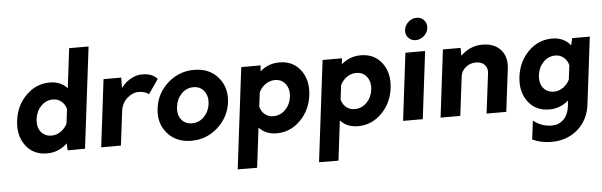

<svg xmlns="http://www.w3.org/2000/svg" viewBox="-57 -958 4443 1418"><g transform="rotate(-5 2164.5 -249.5)"><path d="M491 -750H635L543 0L414 1L412 -51Q347 10 262 10Q160 10 104 -64.5Q48 -139 61.5 -250Q75 -361 149.5 -435.5Q224 -510 326 -510Q406 -510 455 -456ZM306 -118Q342 -118 373.5 -139.5Q405 -161 423 -197L436 -303Q427 -339 400.5 -361Q374 -383 339 -383Q287 -383 250 -345Q213 -307 206 -250Q201 -213 211.5 -183Q222 -153 247 -135.5Q272 -118 306 -118Z M1008 -510Q1050 -510 1076.5 -499.5Q1103 -489 1123 -467L1049 -360Q1020 -383 974 -383Q927 -383 887 -346.5Q847 -310 840 -250L809 0H663L724 -500H855L854 -423Q874 -450 898.5 -469Q923 -488 951 -499Q979 -510 1008 -510Z M1332 10Q1219 10 1154 -65Q1089 -140 1103 -250Q1116 -360 1199.5 -435Q1283 -510 1396 -510Q1508 -510 1573 -435Q1638 -360 1625 -250Q1611 -140 1527.5 -65Q1444 10 1332 10ZM1347 -118Q1399 -118 1436.5 -156Q1474 -194 1481 -250Q1488 -306 1459.5 -344.5Q1431 -383 1380 -383Q1328 -383 1291 -345Q1254 -307 1247 -250Q1242 -213 1252.5 -183Q1263 -153 1288 -135.5Q1313 -118 1347 -118Z M2028 -510Q2129 -510 2185 -435.5Q2241 -361 2227.5 -250Q2214 -139 2139.5 -64.5Q2065 10 1964 10Q1882 10 1833 -44L1797 251L1653 250L1745 -500H1889L1884 -456Q1946 -510 2028 -510ZM1950 -118Q2002 -118 2039.5 -156Q2077 -194 2084 -250Q2091 -306 2063 -344.5Q2035 -383 1983 -383Q1959 -383 1936 -373Q1913 -363 1894.5 -344.5Q1876 -326 1865 -302L1852 -198Q1858 -174 1871.5 -156Q1885 -138 1905.5 -128Q1926 -118 1950 -118Z M2631 -510Q2732 -510 2788 -435.5Q2844 -361 2830.5 -250Q2817 -139 2742.5 -64.5Q2668 10 2567 10Q2485 10 2436 -44L2400 251L2256 250L2348 -500H2492L2487 -456Q2549 -510 2631 -510ZM2553 -118Q2605 -118 2642.5 -156Q2680 -194 2687 -250Q2694 -306 2666 -344.5Q2638 -383 2586 -383Q2562 -383 2539 -373Q2516 -363 2497.5 -344.5Q2479 -326 2468 -302L2455 -198Q2461 -174 2474.5 -156Q2488 -138 2508.5 -128Q2529 -118 2553 -118Z M3046 -586Q3013 -586 2991.5 -610Q2970 -634 2974 -668Q2978 -702 3005.5 -726Q3033 -750 3066 -750Q3100 -750 3121.5 -726Q3143 -702 3139 -668Q3135 -634 3107.5 -610Q3080 -586 3046 -586ZM2901 0 2962 -500H3108L3047 0Z M3533 -510Q3621 -510 3668.5 -457Q3716 -404 3705 -316L3666 0H3520L3557 -298Q3561 -336 3538 -359.5Q3515 -383 3474 -383Q3431 -383 3398 -356Q3365 -329 3361 -290L3325 0H3179L3240 -500H3371L3372 -442Q3442 -510 3533 -510Z M4199 -500H4329L4268 -2Q4254 112 4175 181Q4096 250 3980 250Q3902 250 3839 220L3856 81Q3915 130 3996 130Q4044 130 4079.5 96Q4115 62 4123 -2L4128 -44Q4066 10 3986 10Q3884 10 3828 -64.5Q3772 -139 3785.5 -250Q3799 -361 3873.5 -435.5Q3948 -510 4050 -510Q4136 -510 4186 -448ZM4030 -118Q4066 -118 4097.5 -139.5Q4129 -161 4147 -197L4160 -303Q4151 -339 4124.5 -361Q4098 -383 4063 -383Q4011 -383 3974 -345Q3937 -307 3930 -250Q3925 -213 3935.5 -183Q3946 -153 3971 -135.5Q3996 -118 4030 -118Z"/></g></svg>

Font: Orkney
Style: BoldItalic
Weight: 700
Designer: Samuel Oakes and Alfredo Marco Pradil
Foundry: Alfredo Marco Pradil
Version: 1.0; ttfautohint (v1.5)